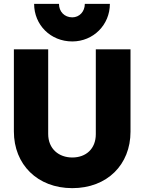

<svg xmlns="http://www.w3.org/2000/svg" viewBox="-20 -965 748 996"><path d="M355 11C536 11 657 -111 657 -282V-709H477V-269C477 -193 426 -148 355 -148C285 -148 230 -193 230 -270V-709H52V-283C52 -112 174 11 355 11ZM157 -945C157 -836 242 -750 355 -750C464 -750 550 -836 550 -945H420C420 -905 392 -875 355 -875C314 -875 286 -905 286 -945Z"/></svg>

Font: MV Cash ExtraBold
Style: Regular
Weight: 800
Designer: Rodrigo Fuenzalida
Foundry: fragTYPE
Version: Version 1.100;Glyphs 3.1.2 (3151)